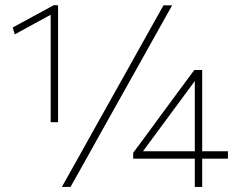

<svg xmlns="http://www.w3.org/2000/svg" viewBox="-20 -734 937 754"><path d="M38 -599 30 -626Q71.5 -648.5 111.8 -670.5Q152 -692.5 192 -714V-683Q157.5 -664.5 119.2 -643.5Q81 -622.5 38 -599ZM179 -254Q179 -291.5 179 -326.2Q179 -361 179 -402V-551Q179 -588 179 -624.8Q179 -661.5 179 -698L192 -714L208 -713Q208 -676.5 208 -636.2Q208 -596 208 -554V-402Q208 -361 208 -326.2Q208 -291.5 208 -254ZM223 0Q254 -55 283.5 -107.8Q313 -160.5 351 -229L490 -477Q516.5 -524.5 538.2 -563.5Q560 -602.5 580.2 -638.5Q600.5 -674.5 622 -713H656Q634.5 -674.5 614.2 -638.5Q594 -602.5 572.2 -563.5Q550.5 -524.5 524 -477L385 -229Q347 -160.5 317.5 -107.8Q288 -55 257 0ZM745 0Q745 -31 745 -58.5Q745 -86 745 -124V-132V-295Q745 -331 745 -367.5Q745 -404 745 -440L770 -450Q750 -422.5 730 -395.5Q710 -368.5 689.5 -340.5L602 -222Q583 -196 566.2 -173.5Q549.5 -151 532 -127L530 -140H752H761Q786.5 -140 819.2 -140Q852 -140 875 -140V-111Q852 -111 819.2 -111Q786.5 -111 761 -111H503V-134Q517 -152.5 535.8 -178Q554.5 -203.5 574.2 -230.2Q594 -257 610 -279L673 -364.5Q690.5 -388 708.2 -412Q726 -436 743 -459H774Q774 -417 774 -377Q774 -337 774 -297V-124Q774 -86 774 -58.5Q774 -31 774 0Z"/></svg>

Font: Commissioner Thin
Style: Regular
Weight: 100
Designer: Kostas Bartsokas
Foundry: Kostas Bartsokas
Version: Version 1.001;gftools[0.9.23]